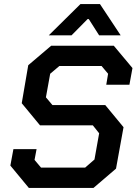

<svg xmlns="http://www.w3.org/2000/svg" viewBox="-20 -925 672 945"><path d="M31 -110 46 -191H160L150 -138L182 -100H399L445 -140L468 -269L437 -308H177L87 -417L119 -604L232 -700H540L632 -590L617 -508H503L512 -562L480 -600H272L227 -562L206 -446L238 -408H498L588 -299L551 -95L440 0H122ZM376 -905H472L574 -751H468L417 -831H411L332 -751H220Z"/></svg>

Font: Chakra Petch SemiBold
Style: Italic
Weight: 600
Italic angle: -10°
Designer: Katatrad Aksorn Co.,Ltd.
Foundry: Cadson Demak Co.,Ltd.
Version: Version 1.000; ttfautohint (v1.6)